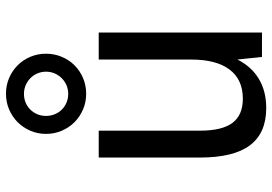

<svg xmlns="http://www.w3.org/2000/svg" viewBox="-154 -742 910 642"><g transform="rotate(-90 301.0 -421.0)"><path d="M308.6 -587.9Q280.3 -587.9 255.9 -598.4Q231.4 -608.9 213.4 -627Q195.3 -645 184.8 -669.7Q174.3 -694.3 174.3 -722.2Q174.3 -750 184.8 -774.4Q195.3 -798.8 213.4 -816.9Q231.4 -835 255.9 -845.5Q280.3 -856 308.6 -856Q336.9 -856 361.3 -845.5Q385.7 -835 403.8 -816.9Q421.9 -798.8 432.1 -774.4Q442.4 -750 442.4 -722.2Q442.4 -694.3 432.1 -669.7Q421.9 -645 403.8 -627Q385.7 -608.9 361.3 -598.4Q336.9 -587.9 308.6 -587.9ZM308.1 -647.9Q323.7 -647.9 337.2 -653.8Q350.6 -659.7 360.6 -669.7Q370.6 -679.7 376.5 -693.1Q382.3 -706.5 382.3 -722.2Q382.3 -737.3 376.5 -751Q370.6 -764.6 360.6 -774.4Q350.6 -784.2 337.2 -790Q323.7 -795.9 308.1 -795.9Q292.5 -795.9 279.1 -790.3Q265.6 -784.7 255.6 -774.7Q245.6 -764.6 240 -751.2Q234.4 -737.8 234.4 -722.2Q234.4 -706.5 240 -692.9Q245.6 -679.2 255.6 -669.2Q265.6 -659.2 279.1 -653.6Q292.5 -647.9 308.1 -647.9ZM260.7 14.2Q176.8 14.2 136 -40.5Q95.2 -95.2 95.2 -207V-545.9H185.1V-207Q185.1 -133.3 211.2 -98.6Q237.3 -64 292 -64Q356 -64 389.4 -108.4Q422.9 -152.8 422.9 -236.8V-545.9H513.2V0H431.6L422.9 -82Q398.9 -34.7 357.9 -10.3Q316.9 14.2 260.7 14.2Z"/></g></svg>

Font: Hack
Style: Regular
Weight: 400
Monospace: yes
Designer: Christopher Simpkins
Foundry: Christopher Simpkins
Version: Version 2.019; ttfautohint (v1.4.1) -l 4 -r 80 -G 350 -x 0 -